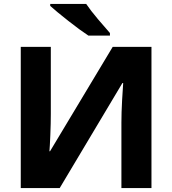

<svg xmlns="http://www.w3.org/2000/svg" viewBox="-20 -951 871 971"><path d="M85 -714V0H282L599 -531H603Q601 -508 597.5 -444Q594 -380 594 -331V0H746V-714H550L233 -186H230Q232 -208 234.5 -267.5Q237 -327 237 -375V-714ZM416 -931H234V-921Q265 -893 326 -845Q387 -797 427 -771H536V-784Q511 -812 475 -854.5Q439 -897 416 -931Z"/></svg>

Font: Noto Sans UI Extra
Style: Regular
Weight: 800
Designer: Monotype Design Team
Foundry: Monotype Imaging Inc.
Version: Version 1.901